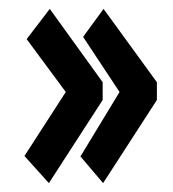

<svg xmlns="http://www.w3.org/2000/svg" viewBox="-20 -450 390 432"><path d="M212 -38 161 -98 249 -243 167 -367 213 -430 333 -265V-225ZM90 -38 35 -99 128 -243 40 -362 92 -430 211 -265V-225Z"/></svg>

Font: Inconsolata ExtraCondensed Black
Style: Regular
Weight: 900
Width: 2
Monospace: yes
Designer: Raph Levien, Cyreal, Brenton Simpson
Foundry: Raph Levien, Cyreal, Google
Version: Version 3.001; ttfautohint (v1.8.2.53-6de2)